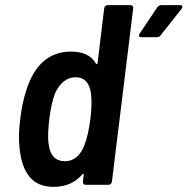

<svg xmlns="http://www.w3.org/2000/svg" viewBox="-20 -720 730 748"><path d="M354 -472C335 -505 302 -519 257 -519C170 -519 113 -466 82 -367C71 -333 63 -295 59 -257C54 -218 52 -182 56 -144C66 -45 107 8 188 8C234 8 272 -7 301 -41C304 -45 307 -43 306 -39L303 -12C302 -5 307 0 313 0H403C409 0 415 -5 416 -12L499 -688C500 -695 495 -700 488 -700H399C392 -700 387 -695 386 -688L360 -474C359 -470 356 -468 354 -472ZM593 -692 524 -589C519 -581 522 -575 530 -575H591C597 -575 603 -578 606 -583L687 -685C693 -693 691 -700 682 -700H609C603 -700 597 -697 593 -692ZM309 -155C295 -117 270 -92 233 -92C194 -92 175 -117 170 -156C165 -184 168 -219 172 -256C177 -296 184 -331 196 -360C214 -396 239 -419 275 -419C310 -419 328 -396 334 -359C338 -330 337 -294 332 -256C327 -218 320 -183 309 -155Z"/></svg>

Font: Barlow Semi Condensed SemiBold
Style: Italic
Weight: 600
Width: 4
Italic angle: -7°
Designer: Jeremy Tribby
Foundry: Tribby Type
Version: Version 1.422;hotconv 1.0.109;makeotfexe 2.5.65596